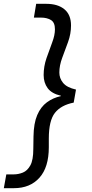

<svg xmlns="http://www.w3.org/2000/svg" viewBox="-38 -831 483 1003"><path d="M-18 152 -5 80H33Q58 80 81.5 70.5Q105 61 120.5 33Q136 5 136 -53Q137 -68 136.5 -84Q136 -100 137 -118Q138 -187 156.5 -230Q175 -273 207 -296.5Q239 -320 280 -329V-331Q232 -342 211 -370.5Q190 -399 190 -439Q190 -484 205 -527.5Q220 -571 234.5 -609Q249 -647 249 -678Q249 -714 228 -726.5Q207 -739 177 -739H139L151 -811H204Q264 -811 298.5 -782.5Q333 -754 333 -698Q333 -654 317.5 -611.5Q302 -569 287 -529Q272 -489 272 -452Q272 -422 291.5 -398Q311 -374 359 -363L347 -295Q281 -282 249 -241.5Q217 -201 217 -107Q217 -94 217 -83.5Q217 -73 217 -62Q217 43 168 97.5Q119 152 35 152Z"/></svg>

Font: DeepMind Sans
Style: Italic
Weight: 400
Italic angle: -10°
Designer: Jonny Pinhorn / Modifications: Colophon Foundry
Foundry: Colophon Foundry
Version: Version 1.002; ttfautohint (v1.8.2)